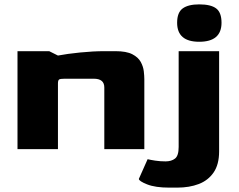

<svg xmlns="http://www.w3.org/2000/svg" viewBox="-20 -682 1093 878"><path d="M60 0V-448H205L245 -428Q287 -436 346.5 -442Q406 -448 458 -448H508Q558 -448 585 -434Q612 -420 623.5 -399Q635 -378 637.5 -356.5Q640 -335 640 -320V0H457V-282Q457 -322 409 -322H275Q256 -322 250.5 -318.5Q245 -315 245 -300V0ZM891 -491Q790 -491 790 -578Q790 -625 815.5 -643.5Q841 -662 891 -662Q944 -662 968.5 -643.5Q993 -625 993 -578Q993 -491 891 -491ZM754 176Q690 176 652.5 161Q615 146 615 136L655 46Q667 49 689.5 52.5Q712 56 737 56Q764 56 780.5 43Q797 30 797 -10V-448H982V10Q982 70 957 106.5Q932 143 889 159.5Q846 176 790 176Z"/></svg>

Font: Goldman
Style: Bold
Weight: 700
Designer: Jaikishan Patel
Version: Version 1.000; ttfautohint (v1.8.3)